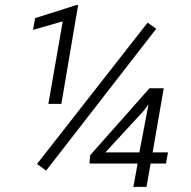

<svg xmlns="http://www.w3.org/2000/svg" viewBox="-20 -730 748 750"><path d="M285.2 -710 219.7 -324.2H168.9L225.1 -646.5L108.9 -613.3L117.2 -659.2L277.3 -710ZM590.3 -617.7 160.2 -63.5 124.5 -89.4 556.6 -641.6ZM332 -123.5 564 -385.3H619.6L576.2 -134.8H636.2L628.4 -91.3H568.4L552.2 0H501L517.6 -91.3H329.6ZM391.6 -134.8H524.4L560.1 -322.3L541.5 -297.4Z"/></svg>

Font: Mardoto Light
Style: Italic
Weight: 300
Italic angle: -12°
Designer: Christian Robertson, Vahan Hovhannisyan
Foundry: Google
Version: Version 1.000